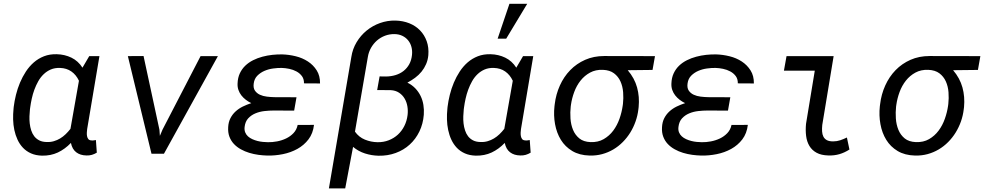

<svg xmlns="http://www.w3.org/2000/svg" viewBox="-20 -832 5325 1039"><path d="M518.1 -528.3 451.7 -133.8Q450.7 -126 450 -115.7Q449.2 -105.5 450.9 -95.9Q452.6 -86.4 457.8 -79.6Q462.9 -72.8 474.1 -72.3Q480.5 -71.3 486.8 -72.3Q493.2 -73.2 499 -74.2L503.9 -5.9Q490.7 2 477.3 5.9Q463.9 9.8 448.2 9.3Q414.1 8.8 392.3 -8.1Q370.6 -24.9 363.8 -58.6Q331.5 -24.9 293 -6.8Q254.4 11.2 207 10.3Q173.3 9.3 147.9 -2Q122.6 -13.2 104.5 -32.2Q86.4 -51.3 75 -75.9Q63.5 -100.6 57.6 -128.4Q51.8 -156.2 51 -185.5Q50.3 -214.8 53.2 -242.7L54.2 -253.4Q58.1 -285.2 66.4 -318.8Q74.7 -352.5 88.1 -384.5Q101.6 -416.5 120.1 -444.8Q138.7 -473.1 163.1 -494.4Q187.5 -515.6 218.3 -527.6Q249 -539.6 287.1 -538.6Q330.1 -537.6 366.5 -520Q402.8 -502.4 426.3 -465.8L462.9 -528.3ZM142.1 -240.7Q140.1 -223.1 139.4 -203.1Q138.7 -183.1 140.9 -163.8Q143.1 -144.5 148.9 -126.5Q154.8 -108.4 165.3 -94.7Q175.8 -81.1 192.1 -72.5Q208.5 -64 231.9 -63.5Q252.9 -62.5 271.2 -67.9Q289.6 -73.2 305.4 -82.8Q321.3 -92.3 335.2 -105.7Q349.1 -119.1 361.3 -134.8L407.2 -395Q392.1 -427.2 366.2 -445.3Q340.3 -463.4 304.7 -464.4Q276.9 -465.3 255.1 -456.1Q233.4 -446.8 216.3 -430.4Q199.2 -414.1 187 -392.3Q174.8 -370.6 166 -346.7Q157.2 -322.8 151.9 -298.1Q146.5 -273.4 143.6 -251.5Z M842.8 -129.9 845.2 -96.7 859.4 -130.4 1065.4 -528.3H1159.2L867.2 0H799.8L671.9 -528.3L756.8 -528.8Z M1461.4 -233.9Q1437.5 -233.9 1411.1 -231Q1384.8 -228 1362.1 -218.5Q1339.4 -209 1323.2 -191.7Q1307.1 -174.3 1303.7 -145Q1301.8 -128.4 1306.9 -115.7Q1312 -103 1322 -94Q1332 -85 1345.5 -78.9Q1358.9 -72.8 1373.5 -69.1Q1388.2 -65.4 1403.1 -64Q1418 -62.5 1430.2 -62.5Q1453.6 -62 1479.5 -66.9Q1505.4 -71.8 1528.3 -82.8Q1551.3 -93.8 1568.4 -111.8Q1585.4 -129.9 1590.8 -155.8L1679.2 -156.2Q1673.8 -109.9 1649.4 -77.9Q1625 -45.9 1589.1 -26.1Q1553.2 -6.3 1510.7 2.2Q1468.3 10.7 1427.2 9.8Q1403.8 9.3 1378.4 5.9Q1353 2.4 1328.9 -4.9Q1304.7 -12.2 1283.2 -24.2Q1261.7 -36.1 1245.8 -53Q1230 -69.8 1221.4 -92.5Q1212.9 -115.2 1214.8 -144.5Q1216.3 -171.9 1227.1 -192.6Q1237.8 -213.4 1254.9 -229Q1272 -244.6 1293.9 -255.4Q1315.9 -266.1 1339.8 -273.9Q1323.7 -281.7 1310.1 -292.2Q1296.4 -302.7 1286.1 -315.9Q1275.9 -329.1 1270.3 -345.2Q1264.6 -361.3 1265.6 -380.4Q1266.6 -411.1 1277.8 -435.1Q1289.1 -459 1307.4 -476.6Q1325.7 -494.1 1349.6 -506.1Q1373.5 -518.1 1399.9 -525.1Q1426.3 -532.2 1453.9 -535.2Q1481.4 -538.1 1507.3 -537.6Q1543.5 -536.6 1580.1 -527.6Q1616.7 -518.6 1646 -499.5Q1675.3 -480.5 1693.8 -451.2Q1712.4 -421.9 1711.9 -380.4L1625 -380.9Q1625.5 -404.3 1614 -419.9Q1602.5 -435.5 1584.5 -445.3Q1566.4 -455.1 1545.2 -459.5Q1523.9 -463.9 1504.4 -464.4Q1482.9 -464.8 1458 -461.4Q1433.1 -458 1411.1 -448.5Q1389.2 -439 1372.8 -422.6Q1356.4 -406.2 1353 -380.4Q1349.6 -356 1359.6 -341.6Q1369.6 -327.1 1386.5 -319.3Q1403.3 -311.5 1424.1 -309.1Q1444.8 -306.6 1463.4 -306.2L1584.5 -305.7L1571.8 -233.4Z M2120.1 -720.7Q2160.6 -719.7 2194.8 -706.1Q2229 -692.4 2252.9 -667.7Q2276.9 -643.1 2289.1 -608.9Q2301.3 -574.7 2297.9 -533.2Q2295.4 -506.8 2285.6 -484.6Q2275.9 -462.4 2261 -444.1Q2246.1 -425.8 2226.3 -411.1Q2206.5 -396.5 2184.6 -384.8Q2209.5 -372.6 2227.3 -354Q2245.1 -335.4 2256.1 -312.7Q2267.1 -290 2271.2 -264.2Q2275.4 -238.3 2273.4 -211.4Q2269.5 -161.6 2249.5 -120.4Q2229.5 -79.1 2197 -49.6Q2164.6 -20 2121.3 -4.2Q2078.1 11.7 2028.3 10.7Q1990.7 9.8 1955.3 -1.5Q1919.9 -12.7 1890.6 -37.1L1848.1 187.5H1759.8L1881.3 -523.9Q1887.7 -566.9 1909.7 -603.5Q1931.6 -640.1 1963.9 -666.5Q1996.1 -692.9 2036.4 -707.3Q2076.7 -721.7 2120.1 -720.7ZM2069.3 -418Q2097.2 -418.5 2121.3 -426Q2145.5 -433.6 2164.1 -448.2Q2182.6 -462.9 2194.6 -484.4Q2206.5 -505.9 2209.5 -534.7Q2211.9 -557.6 2206.5 -577.9Q2201.2 -598.1 2188.7 -613.5Q2176.3 -628.9 2157.7 -637.9Q2139.2 -647 2115.2 -647.5Q2087.9 -647.9 2063.5 -638.7Q2039.1 -629.4 2020 -612.8Q2001 -596.2 1988 -573.5Q1975.1 -550.8 1970.7 -524.4L1900.9 -119.6Q1921.9 -89.8 1954.8 -76.4Q1987.8 -63 2022.9 -62.5Q2055.7 -62 2083.7 -73Q2111.8 -84 2133.1 -103.5Q2154.3 -123 2168 -150.1Q2181.6 -177.2 2185.5 -209Q2188.5 -232.9 2184.6 -256.3Q2180.7 -279.8 2169.4 -298.8Q2158.2 -317.9 2139.4 -330.3Q2120.6 -342.8 2094.2 -344.2L2021 -344.7L2034.2 -418.5Z M2865.7 -528.3 2799.3 -133.8Q2798.3 -126 2797.6 -115.7Q2796.9 -105.5 2798.6 -95.9Q2800.3 -86.4 2805.4 -79.6Q2810.5 -72.8 2821.8 -72.3Q2828.1 -71.3 2834.5 -72.3Q2840.8 -73.2 2846.7 -74.2L2851.6 -5.9Q2838.4 2 2825 5.9Q2811.5 9.8 2795.9 9.3Q2761.7 8.8 2740 -8.1Q2718.3 -24.9 2711.4 -58.6Q2679.2 -24.9 2640.6 -6.8Q2602.1 11.2 2554.7 10.3Q2521 9.3 2495.6 -2Q2470.2 -13.2 2452.1 -32.2Q2434.1 -51.3 2422.6 -75.9Q2411.1 -100.6 2405.3 -128.4Q2399.4 -156.2 2398.7 -185.5Q2397.9 -214.8 2400.9 -242.7L2401.9 -253.4Q2405.8 -285.2 2414.1 -318.8Q2422.4 -352.5 2435.8 -384.5Q2449.2 -416.5 2467.8 -444.8Q2486.3 -473.1 2510.7 -494.4Q2535.2 -515.6 2565.9 -527.6Q2596.7 -539.6 2634.8 -538.6Q2677.7 -537.6 2714.1 -520Q2750.5 -502.4 2773.9 -465.8L2810.5 -528.3ZM2489.7 -240.7Q2487.8 -223.1 2487.1 -203.1Q2486.3 -183.1 2488.5 -163.8Q2490.7 -144.5 2496.6 -126.5Q2502.4 -108.4 2512.9 -94.7Q2523.4 -81.1 2539.8 -72.5Q2556.2 -64 2579.6 -63.5Q2600.6 -62.5 2618.9 -67.9Q2637.2 -73.2 2653.1 -82.8Q2668.9 -92.3 2682.9 -105.7Q2696.8 -119.1 2709 -134.8L2754.9 -395Q2739.7 -427.2 2713.9 -445.3Q2688 -463.4 2652.3 -464.4Q2624.5 -465.3 2602.8 -456.1Q2581.1 -446.8 2564 -430.4Q2546.9 -414.1 2534.7 -392.3Q2522.5 -370.6 2513.7 -346.7Q2504.9 -322.8 2499.5 -298.1Q2494.1 -273.4 2491.2 -251.5ZM2736.8 -811.5H2833L2719.2 -622.6H2672.9Z M3511.2 -453.6 3377 -452.1Q3413.6 -409.2 3427.5 -358.9Q3441.4 -308.6 3436 -252.4L3434.6 -240.7Q3430.7 -207 3419.4 -175Q3408.2 -143.1 3390.9 -115Q3373.5 -86.9 3350.3 -63.5Q3327.1 -40 3299.1 -23.4Q3271 -6.8 3238.8 2Q3206.5 10.7 3170.9 9.8Q3115.2 8.3 3076.7 -14.9Q3038.1 -38.1 3015.1 -75.4Q2992.2 -112.8 2983.6 -160.2Q2975.1 -207.5 2980.5 -256.8L2981.9 -268.1Q2988.3 -321.8 3009.8 -369.4Q3031.2 -417 3065.7 -452.4Q3100.1 -487.8 3146.5 -508.3Q3192.9 -528.8 3249.5 -528.8L3524.4 -528.3ZM3068.4 -254.9Q3064.9 -224.6 3067.1 -191.2Q3069.3 -157.7 3080.8 -129.6Q3092.3 -101.6 3115 -83Q3137.7 -64.5 3175.8 -63Q3216.3 -61.5 3246.8 -79.1Q3277.3 -96.7 3298.6 -125.2Q3319.8 -153.8 3332.3 -189.2Q3344.7 -224.6 3349.6 -259.3L3351.1 -270Q3354.5 -300.3 3352.1 -332.5Q3349.6 -364.7 3337.6 -391.4Q3325.7 -418 3302.7 -435.3Q3279.8 -452.6 3242.7 -454.1Q3203.1 -455.6 3173.1 -439.2Q3143.1 -422.9 3121.6 -395.8Q3100.1 -368.7 3087.4 -334.2Q3074.7 -299.8 3069.8 -265.6Z M3809.1 -233.9Q3785.2 -233.9 3758.8 -231Q3732.4 -228 3709.7 -218.5Q3687 -209 3670.9 -191.7Q3654.8 -174.3 3651.4 -145Q3649.4 -128.4 3654.5 -115.7Q3659.7 -103 3669.7 -94Q3679.7 -85 3693.1 -78.9Q3706.5 -72.8 3721.2 -69.1Q3735.8 -65.4 3750.7 -64Q3765.6 -62.5 3777.8 -62.5Q3801.3 -62 3827.1 -66.9Q3853 -71.8 3876 -82.8Q3898.9 -93.8 3916 -111.8Q3933.1 -129.9 3938.5 -155.8L4026.9 -156.2Q4021.5 -109.9 3997.1 -77.9Q3972.7 -45.9 3936.8 -26.1Q3900.9 -6.3 3858.4 2.2Q3815.9 10.7 3774.9 9.8Q3751.5 9.3 3726.1 5.9Q3700.7 2.4 3676.5 -4.9Q3652.3 -12.2 3630.9 -24.2Q3609.4 -36.1 3593.5 -53Q3577.6 -69.8 3569.1 -92.5Q3560.5 -115.2 3562.5 -144.5Q3564 -171.9 3574.7 -192.6Q3585.4 -213.4 3602.5 -229Q3619.6 -244.6 3641.6 -255.4Q3663.6 -266.1 3687.5 -273.9Q3671.4 -281.7 3657.7 -292.2Q3644 -302.7 3633.8 -315.9Q3623.5 -329.1 3617.9 -345.2Q3612.3 -361.3 3613.3 -380.4Q3614.3 -411.1 3625.5 -435.1Q3636.7 -459 3655 -476.6Q3673.3 -494.1 3697.3 -506.1Q3721.2 -518.1 3747.6 -525.1Q3773.9 -532.2 3801.5 -535.2Q3829.1 -538.1 3855 -537.6Q3891.1 -536.6 3927.7 -527.6Q3964.4 -518.6 3993.7 -499.5Q4022.9 -480.5 4041.5 -451.2Q4060.1 -421.9 4059.6 -380.4L3972.7 -380.9Q3973.1 -404.3 3961.7 -419.9Q3950.2 -435.5 3932.1 -445.3Q3914.1 -455.1 3892.8 -459.5Q3871.6 -463.9 3852.1 -464.4Q3830.6 -464.8 3805.7 -461.4Q3780.8 -458 3758.8 -448.5Q3736.8 -439 3720.5 -422.6Q3704.1 -406.2 3700.7 -380.4Q3697.3 -356 3707.3 -341.6Q3717.3 -327.1 3734.1 -319.3Q3751 -311.5 3771.7 -309.1Q3792.5 -306.6 3811 -306.2L3932.1 -305.7L3919.4 -233.4Z M4236.3 -528.3H4491.2L4429.7 -156.2Q4427.7 -137.2 4428.7 -120.8Q4429.7 -104.5 4435.8 -92.5Q4441.9 -80.6 4454.3 -73.7Q4466.8 -66.9 4488.3 -66.9Q4508.8 -66.9 4526.9 -73Q4544.9 -79.1 4563 -87.9L4576.7 -22.9Q4550.3 -5.9 4522.5 2.2Q4494.6 10.3 4462.9 9.3Q4423.8 8.3 4398.9 -5.4Q4374 -19 4360.1 -42.2Q4346.2 -65.4 4342.3 -96.2Q4338.4 -127 4341.8 -162.1L4389.2 -449.7H4222.2Z M5272 -453.6 5137.7 -452.1Q5174.3 -409.2 5188.2 -358.9Q5202.1 -308.6 5196.8 -252.4L5195.3 -240.7Q5191.4 -207 5180.2 -175Q5168.9 -143.1 5151.6 -115Q5134.3 -86.9 5111.1 -63.5Q5087.9 -40 5059.8 -23.4Q5031.7 -6.8 4999.5 2Q4967.3 10.7 4931.6 9.8Q4876 8.3 4837.4 -14.9Q4798.8 -38.1 4775.9 -75.4Q4752.9 -112.8 4744.4 -160.2Q4735.8 -207.5 4741.2 -256.8L4742.7 -268.1Q4749 -321.8 4770.5 -369.4Q4792 -417 4826.4 -452.4Q4860.8 -487.8 4907.2 -508.3Q4953.6 -528.8 5010.3 -528.8L5285.2 -528.3ZM4829.1 -254.9Q4825.7 -224.6 4827.9 -191.2Q4830.1 -157.7 4841.6 -129.6Q4853 -101.6 4875.7 -83Q4898.4 -64.5 4936.5 -63Q4977.1 -61.5 5007.6 -79.1Q5038.1 -96.7 5059.3 -125.2Q5080.6 -153.8 5093 -189.2Q5105.5 -224.6 5110.4 -259.3L5111.8 -270Q5115.2 -300.3 5112.8 -332.5Q5110.4 -364.7 5098.4 -391.4Q5086.4 -418 5063.5 -435.3Q5040.5 -452.6 5003.4 -454.1Q4963.9 -455.6 4933.8 -439.2Q4903.8 -422.9 4882.3 -395.8Q4860.8 -368.7 4848.1 -334.2Q4835.4 -299.8 4830.6 -265.6Z"/></svg>

Font: Roboto Mono
Style: Italic
Weight: 400
Designer: Google
Version: Version 2.000985; 2015; ttfautohint (v1.3)